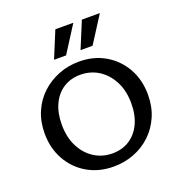

<svg xmlns="http://www.w3.org/2000/svg" viewBox="-159 -1040 1106 1184"><g transform="rotate(-20 394.0 -447.5)"><path d="M387 12Q290 12 215 -31.5Q140 -75 97 -151.5Q54 -228 54 -325Q54 -403 81.5 -466.5Q109 -530 157.5 -575Q206 -620 269 -645Q332 -670 404 -670Q500 -670 574.5 -626.5Q649 -583 692 -507Q735 -431 735 -333Q735 -255 707.5 -191.5Q680 -128 632 -82.5Q584 -37 521 -12.5Q458 12 387 12ZM406 -67Q471 -67 519 -98Q567 -129 593.5 -185.5Q620 -242 620 -317Q620 -401 588 -462.5Q556 -524 503 -557.5Q450 -591 383 -591Q321 -591 273 -560.5Q225 -530 198.5 -473.5Q172 -417 172 -341Q172 -257 203.5 -195.5Q235 -134 288 -100.5Q341 -67 406 -67ZM264 -733 336 -907H454L343 -733ZM438 -733 510 -907H628L517 -733Z"/></g></svg>

Font: Ysabeau Office SemiBold
Style: Regular
Weight: 600
Designer: Christian Thalmann (Catharsis Fonts)
Version: Version 2.001;gftools[0.9.30]; featfreeze: tnum,lnum,ss02